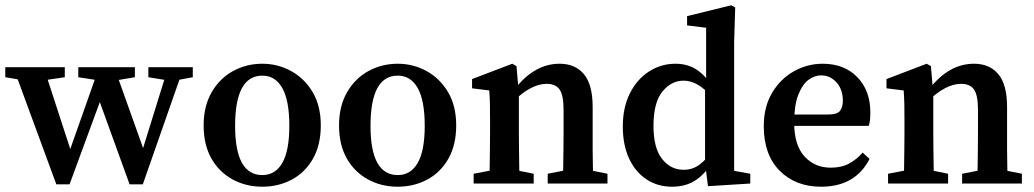

<svg xmlns="http://www.w3.org/2000/svg" viewBox="-23 -694 3908 726"><path d="M190 3 27 -440H142L251 -105L234 -106L352 -440H409L527 -109L510 -108L613 -440H672L517 3H467L345 -334H364L240 3ZM-3 -402V-440H222V-402L120 -387H86ZM273 -402V-440H487V-402L398 -387H370ZM538 -402V-440H706V-402L636 -389H618Z M969 12Q907 12 856.5 -15.5Q806 -43 776.5 -94.5Q747 -146 747 -220Q747 -293 777.5 -345.5Q808 -398 858.5 -425.5Q909 -453 969 -453Q1027 -453 1077.5 -425.5Q1128 -398 1159 -346Q1190 -294 1190 -220Q1190 -146 1160.5 -94Q1131 -42 1080.5 -15Q1030 12 969 12ZM969 -32Q1018 -32 1044.5 -78Q1071 -124 1071 -218Q1071 -314 1044.5 -361Q1018 -408 969 -408Q866 -408 866 -218Q866 -32 969 -32Z M1481 12Q1419 12 1368.5 -15.5Q1318 -43 1288.5 -94.5Q1259 -146 1259 -220Q1259 -293 1289.5 -345.5Q1320 -398 1370.5 -425.5Q1421 -453 1481 -453Q1539 -453 1589.5 -425.5Q1640 -398 1671 -346Q1702 -294 1702 -220Q1702 -146 1672.5 -94Q1643 -42 1592.5 -15Q1542 12 1481 12ZM1481 -32Q1530 -32 1556.5 -78Q1583 -124 1583 -218Q1583 -314 1556.5 -361Q1530 -408 1481 -408Q1378 -408 1378 -218Q1378 -32 1481 -32Z M2105 0Q2106 -21 2106.5 -55Q2107 -89 2107.5 -126.5Q2108 -164 2108 -193V-279Q2108 -334 2093 -355.5Q2078 -377 2044 -377Q1986 -377 1918 -311L1910 -358H1924Q1998 -453 2093 -453Q2152 -453 2185 -413.5Q2218 -374 2218 -289V-193Q2218 -164 2218 -126.5Q2218 -89 2219 -55Q2220 -21 2221 0ZM1768 0V-37L1862 -55H1906L1995 -37V0ZM1827 0Q1828 -21 1828.5 -55.5Q1829 -90 1829.5 -127.5Q1830 -165 1830 -193V-241Q1830 -279 1829.5 -301.5Q1829 -324 1827 -352L1762 -360V-395L1914 -453L1930 -444L1939 -339V-193Q1939 -165 1939.5 -127.5Q1940 -90 1940.5 -55.5Q1941 -21 1942 0ZM2048 0V-37L2140 -55H2184L2274 -37V0Z M2518 12Q2464 12 2422 -15.5Q2380 -43 2356 -94Q2332 -145 2332 -216Q2332 -288 2359 -341.5Q2386 -395 2431.5 -424Q2477 -453 2531 -453Q2572 -453 2604 -435Q2636 -417 2665 -376H2684L2675 -323Q2641 -359 2615 -374Q2589 -389 2562 -389Q2515 -389 2481.5 -347.5Q2448 -306 2448 -218Q2448 -134 2480.5 -93Q2513 -52 2562 -52Q2596 -52 2622 -71.5Q2648 -91 2675 -128L2684 -74H2666Q2638 -31 2602.5 -9.5Q2567 12 2518 12ZM2654 10 2643 -78V-365L2647 -376V-589L2575 -598V-633L2742 -674L2757 -666L2753 -536V-48L2814 -37V0Z M3082 12Q2985 12 2925 -48.5Q2865 -109 2865 -217Q2865 -290 2896.5 -343Q2928 -396 2979 -424.5Q3030 -453 3088 -453Q3169 -453 3218.5 -402.5Q3268 -352 3268 -268Q3268 -236 3262 -218H2913V-261H3109Q3142 -261 3153 -274.5Q3164 -288 3164 -313Q3164 -356 3140 -382.5Q3116 -409 3082 -409Q3057 -409 3034 -392Q3011 -375 2995.5 -335.5Q2980 -296 2980 -230Q2980 -145 3019 -102.5Q3058 -60 3118 -60Q3159 -60 3187.5 -75.5Q3216 -91 3239 -117L3265 -93Q3211 12 3082 12Z M3672 0Q3673 -21 3673.5 -55Q3674 -89 3674.5 -126.5Q3675 -164 3675 -193V-279Q3675 -334 3660 -355.5Q3645 -377 3611 -377Q3553 -377 3485 -311L3477 -358H3491Q3565 -453 3660 -453Q3719 -453 3752 -413.5Q3785 -374 3785 -289V-193Q3785 -164 3785 -126.5Q3785 -89 3786 -55Q3787 -21 3788 0ZM3335 0V-37L3429 -55H3473L3562 -37V0ZM3394 0Q3395 -21 3395.5 -55.5Q3396 -90 3396.5 -127.5Q3397 -165 3397 -193V-241Q3397 -279 3396.5 -301.5Q3396 -324 3394 -352L3329 -360V-395L3481 -453L3497 -444L3506 -339V-193Q3506 -165 3506.5 -127.5Q3507 -90 3507.5 -55.5Q3508 -21 3509 0ZM3615 0V-37L3707 -55H3751L3841 -37V0Z"/></svg>

Font: Lisu Bosa
Style: Bold
Weight: 700
Designer: David Morse, Annie Olsen, Victor Gaultney, Frank Grießhammer (Latin)
Foundry: SIL International
Version: Version 2.000